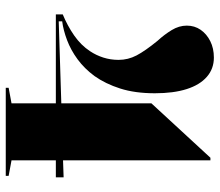

<svg xmlns="http://www.w3.org/2000/svg" viewBox="-68 -695 763 667"><g transform="rotate(90 313.5 -361.5)"><path d="M30 -174V-198Q69 -214 103 -237.5Q137 -261 158 -293Q172 -314 180 -339Q188 -364 188 -392Q188 -425 172.5 -454.5Q157 -484 122 -527Q100 -551 84.5 -576.5Q69 -602 69 -629Q69 -656 83.5 -677Q98 -698 123 -710.5Q148 -723 180 -723Q219 -723 247 -698.5Q275 -674 289.5 -628.5Q304 -583 304 -518Q304 -449 287.5 -397.5Q271 -346 244 -308Q218 -273 186 -249.5Q154 -226 119.5 -213Q85 -200 54 -196V-184L339 -193V-506L528 -711H537V-199L596 -201V-174H537V-20L591 -10V0H285V-10L339 -20V-174Z"/></g></svg>

Font: Kalnia Thin SemiBold
Style: Regular
Weight: 600
Version: Version 1.105